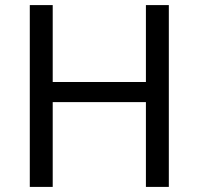

<svg xmlns="http://www.w3.org/2000/svg" viewBox="-20 -734 781 754"><path d="M643 0H553V-333H187V0H97V-714H187V-412H553V-714H643Z"/></svg>

Font: Noto Sans Old Italic
Style: Regular
Weight: 400
Designer: Monotype Design Team
Foundry: Monotype Imaging Inc.
Version: Version 2.003; ttfautohint (v1.8.4.7-5d5b)